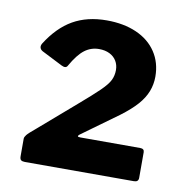

<svg xmlns="http://www.w3.org/2000/svg" viewBox="-61 -916 574 591"><g transform="rotate(10 226.0 -620.5)"><path d="M183 -588Q225 -624 246 -644.5Q267 -665 274 -679.5Q281 -694 281 -711Q281 -727 273.5 -739.5Q266 -752 252 -759Q238 -766 219 -766Q194 -766 174 -751Q154 -736 133 -699Q128 -689 114 -696L49 -729Q42 -733 40.5 -739Q39 -745 43 -752Q77 -806 121.5 -831.5Q166 -857 227 -857Q280 -857 320 -839.5Q360 -822 382 -789Q404 -756 404 -712Q404 -688 395.5 -666Q387 -644 368.5 -623Q350 -602 318 -578L205 -496Q201 -493 201 -490.5Q201 -488 209 -488H396Q409 -488 409 -477V-397Q409 -384 395 -384H54Q46 -384 42 -387Q38 -390 38 -399V-454Q38 -459 43.5 -466Q49 -473 72 -492Z"/></g></svg>

Font: Libre Franklin Thin ExtraBold
Style: Regular
Weight: 800
Version: Version 3.000